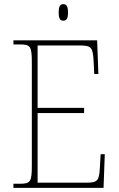

<svg xmlns="http://www.w3.org/2000/svg" viewBox="-20 -909 575 929"><path d="M286 -809C301 -809 309 -817 309 -849C309 -880 301 -889 286 -889C272 -889 264 -880 264 -849C264 -817 272 -809 286 -809ZM45 0H481L487 -163H467L463 -94C459 -37 454 -25 398 -25H162V-362H387V-387H162V-689H366C424 -689 429 -678 433 -613L436 -551H456L450 -714H45V-694H78C128 -694 134 -683 134 -606V-108C134 -31 128 -20 78 -20H45Z"/></svg>

Font: Noto Serif Tamil SemiCondensed Thin
Style: Regular
Weight: 100
Width: 4
Designer: Indian Type Foundry, Tom Grace, and the Monotype Design Team
Foundry: Monotype Imaging Inc.
Version: Version 2.004